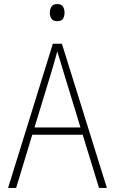

<svg xmlns="http://www.w3.org/2000/svg" viewBox="-20 -932 570 952"><path d="M20 0 242 -715H287L510 0H471L390 -264H140L60 0ZM238 -585 151 -300H379L292 -585Q286 -607 278.5 -630Q271 -653 264 -677Q258 -654 251 -630.5Q244 -607 238 -585ZM264 -827Q244 -827 235.5 -839Q227 -851 227 -869Q227 -887 235.5 -899.5Q244 -912 264 -912Q284 -912 292 -899.5Q300 -887 300 -869Q300 -852 292.5 -839.5Q285 -827 264 -827Z"/></svg>

Font: Noto Sans Mono Condensed ExtraLight
Style: Regular
Weight: 200
Width: 3
Designer: Monotype Design Team
Foundry: Monotype Imaging Inc.
Version: Version 2.014; ttfautohint (v1.8.4.7-5d5b)